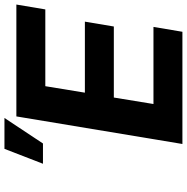

<svg xmlns="http://www.w3.org/2000/svg" viewBox="-9 -810 819 841"><g transform="rotate(-90 400.5 -389.5)"><path d="M190.3 0H681.8L703.1 -126.8H365.4L393.8 -300.4H704.9L726.2 -427.2H415.1L443.5 -600.5H779.8L801.1 -727.3H311.1ZM103.7 -610.8H192.5L304.3 -779.5H169Z"/></g></svg>

Font: Margiela Sans
Style: Bold Italic
Weight: 700
Italic angle: -9.39999°
Designer: Stefan Endress, Andreas Faust
Version: Version 1.100;FEAKit 1.0